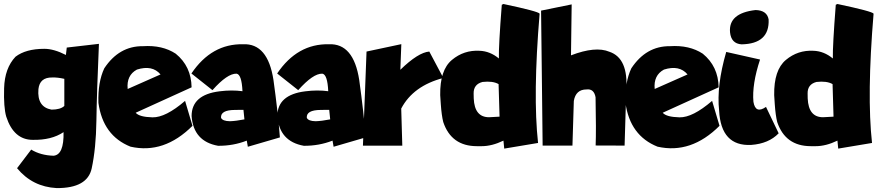

<svg xmlns="http://www.w3.org/2000/svg" viewBox="-24 -729 4397 962"><path d="M471.7 -509.3Q460.9 -262.2 459 -123.8Q457 14.6 435.5 114.5Q414.1 214.4 259.8 213.4Q138.7 207 61.5 113.8L132.3 20.5Q179.2 49.3 244.1 51.3Q296.9 46.9 294.4 -66.9Q233.9 -26.4 140.1 -28.3Q44.9 -28.3 7.3 -144.5Q-6.3 -191.4 -3.4 -287.1Q-0.5 -387.7 53.7 -444.8Q105.5 -484.4 198.2 -484.4Q246.1 -484.4 306.2 -453.6L310.5 -490.7ZM168.5 -282.2Q161.1 -192.9 233.9 -179.7Q278.8 -179.7 298.3 -198.2V-334Q263.7 -341.8 237.8 -340.8Q174.8 -341.8 168.5 -282.2Z M856.4 -460Q934.1 -397 936 -291.5L655.8 -164.1Q674.3 -142.6 740 -141.1Q805.7 -139.6 903.3 -223.6L940.4 -98.6Q797.9 43.9 629.9 5.9Q491.7 -49.3 469.2 -213.4Q465.8 -317.4 498.5 -386.7Q572.8 -499 692.4 -497.6Q789.6 -503.9 856.4 -460ZM615.7 -283.2 780.3 -356Q739.3 -404.8 662.1 -380.4Q608.9 -351.6 615.7 -283.2Z M1194.3 -507.3Q1317.9 -512.7 1346.2 -328.1Q1369.1 -163.1 1378.4 -40.5L1217.8 6.3L1212.4 -24.4Q1145 2 1068.8 1.5Q945.3 -20.5 936 -147.5Q936 -254.4 1076.2 -271.5Q1136.7 -279.3 1190.9 -272Q1187 -356.4 1161.1 -359.9Q1115.2 -361.3 1040.5 -277.3L935.1 -360.8Q1036.1 -510.7 1194.3 -507.3ZM1083.5 -138.7Q1091.3 -122.1 1127.9 -121.6Q1158.2 -122.6 1200.7 -130.9L1195.8 -178.7L1153.3 -178.2Q1080.1 -177.7 1083.5 -138.7Z M1624 -507.3Q1747.6 -512.7 1775.9 -328.1Q1798.8 -163.1 1808.1 -40.5L1647.5 6.3L1642.1 -24.4Q1574.7 2 1498.5 1.5Q1375 -20.5 1365.7 -147.5Q1365.7 -254.4 1505.9 -271.5Q1566.4 -279.3 1620.6 -272Q1616.7 -356.4 1590.8 -359.9Q1544.9 -361.3 1470.2 -277.3L1364.7 -360.8Q1465.8 -510.7 1624 -507.3ZM1513.2 -138.7Q1521 -122.1 1557.6 -121.6Q1587.9 -122.6 1630.4 -130.9L1625.5 -178.7L1583 -178.2Q1509.8 -177.7 1513.2 -138.7Z M1986.8 -507.8 1981.9 -379.4Q2071.3 -466.3 2127 -470.7L2197.3 -338.4Q2045.9 -298.8 1986.3 -185.1L1991.7 1H1794.4L1812.5 -470.7Z M2498.5 -709Q2673.8 -671.9 2679.7 -660.6Q2645.5 -251 2671.9 -12.7L2502.4 15.6L2498.5 -24.4Q2440.9 3.4 2389.6 3.4H2365.7Q2237.3 3.4 2196.8 -117.7Q2188.5 -150.9 2184.6 -207L2181.6 -252.4Q2179.7 -377.9 2240 -428.5Q2300.3 -479 2378.9 -474.6Q2431.2 -472.7 2475.6 -436Q2474.1 -498.5 2490.2 -705.1ZM2349.1 -260.3 2349.6 -235.8Q2353.5 -141.6 2426.3 -141.6L2479 -144.5L2474.1 -307.6Q2445.3 -324.2 2393.6 -318.4Q2348.1 -306.6 2349.1 -260.3Z M2840.3 -707 2836.9 -451.7Q2960 -499 3029.3 -469.7Q3125.5 -437.5 3113.8 -275.9Q3110.8 -191.9 3105.5 0.5L2960.4 0Q2963.4 -74.7 2960 -241.7Q2952.1 -285.6 2914.6 -280.8Q2860.8 -280.8 2851.1 -223.1L2844.2 0.5H2694.8L2690.9 -345.7L2687 -675.8Z M3497.1 -460Q3574.7 -397 3576.7 -291.5L3296.4 -164.1Q3314.9 -142.6 3380.6 -141.1Q3446.3 -139.6 3543.9 -223.6L3581.1 -98.6Q3438.5 43.9 3270.5 5.9Q3132.3 -49.3 3109.9 -213.4Q3106.4 -317.4 3139.2 -386.7Q3213.4 -499 3333 -497.6Q3430.2 -503.9 3497.1 -460ZM3256.3 -283.2 3420.9 -356Q3379.9 -404.8 3302.7 -380.4Q3249.5 -351.6 3256.3 -283.2Z M3761.7 -678.7Q3818.8 -677.2 3827.1 -631.8Q3832.5 -509.3 3691.4 -506.8Q3639.6 -510.3 3633.8 -566.9Q3625 -663.1 3761.7 -678.7ZM3784.2 -430.7Q3743.2 -306.6 3751 -218.8Q3761.2 -156.7 3814 -193.4L3877.4 -61Q3827.6 -9.3 3740.2 -2.9Q3588.4 4.9 3579.1 -174.8Q3565.4 -298.8 3614.7 -468.8Z M4171.9 -709Q4347.2 -671.9 4353 -660.6Q4318.8 -251 4345.2 -12.7L4175.8 15.6L4171.9 -24.4Q4114.3 3.4 4063 3.4H4039.1Q3910.6 3.4 3870.1 -117.7Q3861.8 -150.9 3857.9 -207L3855 -252.4Q3853 -377.9 3913.3 -428.5Q3973.6 -479 4052.2 -474.6Q4104.5 -472.7 4148.9 -436Q4147.5 -498.5 4163.6 -705.1ZM4022.5 -260.3 4022.9 -235.8Q4026.9 -141.6 4099.6 -141.6L4152.3 -144.5L4147.5 -307.6Q4118.7 -324.2 4066.9 -318.4Q4021.5 -306.6 4022.5 -260.3Z"/></svg>

Font: Lapsus Pro (theguybrush.com)
Style: Bold
Weight: 700
Designer: Jose Roses
Version: Version 1.00 February 9, 2018, initial release